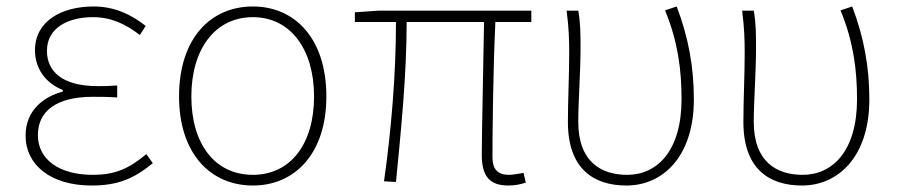

<svg xmlns="http://www.w3.org/2000/svg" viewBox="-20 -560 2774 593"><path d="M263 13C342 13 392 -7 452 -56L432 -84C376 -37 332 -20 267 -20C163 -20 97 -67 97 -143C97 -217 155 -261 266 -261C291 -261 311 -261 342 -259V-296C315 -294 302 -294 282 -294C170 -294 125 -341 125 -403C125 -474 190 -507 267 -507C322 -507 366 -487 412 -452L430 -480C384 -516 333 -540 269 -540C169 -540 88 -494 88 -405C88 -350 119 -304 174 -282V-277C116 -262 59 -220 59 -141C59 -51 136 13 263 13Z M761 13C891 13 988 -86 988 -262C988 -441 891 -540 761 -540C630 -540 533 -441 533 -262C533 -86 630 13 761 13ZM761 -20C644 -20 571 -115 571 -262C571 -408 644 -507 761 -507C877 -507 950 -408 950 -262C950 -115 877 -20 761 -20Z M1550 13C1573 13 1588 9 1604 4L1597 -26C1574 -22 1561 -20 1552 -20C1517 -20 1501 -37 1501 -75C1501 -146 1503 -351 1510 -492H1621V-527H1148L1076 -522V-492H1203C1203 -330 1188 -154 1166 0L1203 2C1218 -152 1236 -327 1236 -492H1475C1473 -355 1468 -153 1468 -81C1468 -14 1494 13 1550 13Z M1915 13C2026 13 2123 -75 2123 -253C2123 -351 2107 -443 2070 -540L2034 -528C2074 -431 2085 -343 2085 -254C2085 -93 2009 -20 1917 -20C1838 -20 1766 -59 1766 -184C1766 -245 1773 -338 1773 -409C1773 -453 1773 -489 1766 -527H1730C1737 -474 1738 -438 1738 -396C1738 -325 1734 -254 1734 -183C1734 -38 1814 13 1915 13Z M2457 13C2568 13 2665 -75 2665 -253C2665 -351 2649 -443 2612 -540L2576 -528C2616 -431 2627 -343 2627 -254C2627 -93 2551 -20 2459 -20C2380 -20 2308 -59 2308 -184C2308 -245 2315 -338 2315 -409C2315 -453 2315 -489 2308 -527H2272C2279 -474 2280 -438 2280 -396C2280 -325 2276 -254 2276 -183C2276 -38 2356 13 2457 13Z"/></svg>

Font: Noto Sans CJK JP Thin
Style: Regular
Weight: 250
Designer: Ryoko NISHIZUKA (kana & ideographs); Paul D. Hunt (Latin, Greek & Cyrillic); Wenlong ZHANG (bopomofo); Sandoll Communica
Foundry: Adobe Systems Incorporated
Version: Version 1.004;PS 1.004;hotconv 1.0.82;makeotf.lib2.5.63406